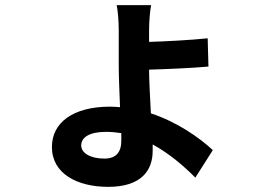

<svg xmlns="http://www.w3.org/2000/svg" viewBox="-20 -653 1040 747"><path d="M452 -106C452 -60 431 -36 386 -36C331 -36 296 -58 296 -87C296 -120 330 -140 393 -140C413 -140 433 -138 452 -135ZM808 -69C755 -118 670 -178 567 -212C564 -274 560 -340 560 -382C626 -384 725 -388 791 -394L788 -504C722 -497 625 -492 560 -490V-536C560 -571 564 -614 568 -633H434C438 -615 442 -573 442 -535V-395C442 -350 445 -292 447 -236C434 -237 421 -238 408 -238C264 -238 182 -176 182 -81C182 23 281 74 401 74C533 74 574 7 574 -66C574 -73 574 -81 574 -91C640 -55 696 -6 740 38Z"/></svg>

Font: Source Han Sans Old Style Bold
Style: Regular
Weight: 700
Designer: Ryoko NISHIZUKA (kana & ideographs); Paul D. Hunt (Latin, Greek & Cyrillic); Wenlong ZHANG (bopomofo); Sandoll Communica
Foundry: Adobe Systems Incorporated
Version: Version 1.004;PS 1.004;hotconv 1.0.81;makeotf.lib2.5.63406